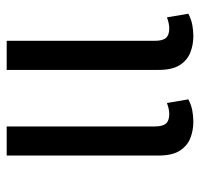

<svg xmlns="http://www.w3.org/2000/svg" viewBox="-32 -556 598 574"><g transform="rotate(-90 267.0 -269.0)"><path d="M190 10Q164 10 141 1Q118 -8 103.5 -30.5Q89 -53 89 -94V-548H176V-105Q176 -82 184.5 -72Q193 -62 213 -62Q228 -62 246 -69L257 -5Q240 4 223 7Q206 10 190 10ZM446 10Q420 10 397 1Q374 -8 359.5 -30.5Q345 -53 345 -94V-548H432V-105Q432 -82 440.5 -72Q449 -62 469 -62Q484 -62 502 -69L513 -5Q496 4 479 7Q462 10 446 10Z"/></g></svg>

Font: Noto Sans Thai SemCond
Style: Regular
Weight: 400
Width: 4
Designer: Monotype Design Team
Foundry: Monotype Imaging Inc.
Version: Version 2.002; ttfautohint (v1.8.4.7-5d5b)